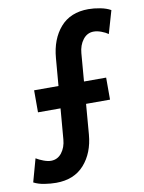

<svg xmlns="http://www.w3.org/2000/svg" viewBox="-93 -788 643 855"><g transform="rotate(-10 229.0 -360.5)"><path d="M91.3 7.8Q66.9 7.8 38.8 3.4Q10.7 -1 -9.3 -11.7L19.5 -115.7Q33.7 -106.9 52.5 -99.9Q71.3 -92.8 85.9 -92.8Q115.7 -92.8 134.5 -116.9Q153.3 -141.1 156.2 -176.8L186.5 -539.1Q193.4 -624 239 -676.5Q284.7 -729 366.2 -729Q391.1 -729 419.2 -723.6Q447.3 -718.3 466.8 -707L437 -604Q424.8 -612.8 406.5 -619.6Q388.2 -626.5 372.1 -626.5Q342.8 -626.5 323.7 -601.8Q304.7 -577.1 301.8 -541L272 -178.7Q265.1 -96.2 219 -44.2Q172.9 7.8 91.3 7.8ZM65.9 -315.4V-415H391.6V-315.4Z"/></g></svg>

Font: Reddit Sans Condensed SemiBold
Style: Regular
Weight: 600
Designer: Stephen Hutchings
Foundry: Reddit
Version: Version 1.014